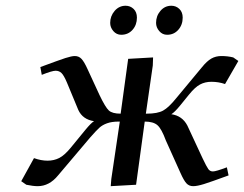

<svg xmlns="http://www.w3.org/2000/svg" viewBox="-20 -637 842 662"><path d="M53.2 -12.2 97.2 -91.8Q121.6 -83 144 -83Q166 -83 184.3 -92.3Q202.6 -101.6 224.1 -127.9L274.9 -189.9Q293.9 -212.9 304.2 -219.2Q265.1 -225.1 250 -257.8L210.9 -352.1Q200.2 -377.4 191.9 -385.3Q183.6 -393.1 171.9 -393.1Q159.7 -393.1 124 -378.9L119.1 -405.8Q183.6 -429.7 205.3 -436.8Q227.1 -443.8 237.8 -443.8Q252 -443.8 261.2 -433.8Q270.5 -423.8 282.2 -397.9L323.2 -309.1Q343.3 -267.1 355.2 -256.1Q367.2 -245.1 396 -245.1L421.9 -434.1L507.8 -439L506.8 -411.1L482.9 -245.1H485.8Q522.9 -245.1 542.2 -255.6Q561.5 -266.1 587.9 -298.8L676.8 -405.8Q693.4 -426.3 708.7 -435.1Q724.1 -443.8 743.2 -443.8Q765.1 -443.8 784.2 -439L801.8 -426.8L755.9 -347.2Q733.9 -355 709 -355Q687 -355 669.7 -345.7Q652.3 -336.4 631.8 -311L600.1 -272Q582 -250 570.8 -243.2Q608.4 -237.8 626 -204.1L678.2 -91.8Q692.4 -62 698.2 -54Q704.1 -45.9 713.9 -45.9Q724.6 -45.9 762.2 -60.1L768.1 -32.2Q707 -9.8 683.3 -2.4Q659.7 4.9 646 4.9Q631.8 4.9 622.8 -4.9Q613.8 -14.6 602.1 -41L551.8 -152.8Q537.1 -192.9 522.9 -205.3Q508.8 -217.8 479 -217.8L449.2 0L361.8 4.9L363.8 -20L393.1 -217.8H389.2Q365.2 -217.8 349.1 -211.9Q333 -206.1 322.5 -196.5Q312 -187 291 -163.1L180.2 -32.2Q149.9 4.9 109.9 4.9Q94.2 4.9 70.8 0ZM359.9 -558.1Q359.9 -581.5 375.2 -599.4Q390.6 -617.2 413.1 -617.2Q429.2 -617.2 440.7 -606.2Q452.1 -595.2 452.1 -576.2Q452.1 -551.3 437 -534.2Q421.9 -517.1 397.9 -517.1Q381.8 -517.1 370.8 -529.8Q359.9 -542.5 359.9 -558.1ZM518.1 -558.1Q518.1 -582 533.2 -599.6Q548.3 -617.2 570.8 -617.2Q586.9 -617.2 598.4 -606.2Q609.9 -595.2 609.9 -576.2Q609.9 -551.3 594.7 -534.2Q579.6 -517.1 556.2 -517.1Q540 -517.1 529.1 -529.8Q518.1 -542.5 518.1 -558.1Z"/></svg>

Font: Dehuti Alt
Style: Bold-Italic
Weight: 700
Version: Version 1.2